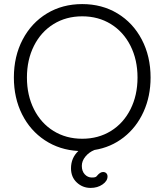

<svg xmlns="http://www.w3.org/2000/svg" viewBox="-20 -730 806 941"><path d="M381 83Q381 109 395.5 124.5Q410 140 430 140Q440 140 446 138.5Q452 137 456 131Q471 113 485 113Q495 113 501 119Q507 125 507 135Q507 157 482.5 174Q458 191 424 191Q385 191 356.5 164.5Q328 138 328 95Q328 44 364 10Q272 5 200 -42.5Q128 -90 88 -170Q48 -250 48 -350Q48 -454 91 -536Q134 -618 210 -664Q286 -710 383 -710Q480 -710 556 -664Q632 -618 675 -536Q718 -454 718 -350Q718 -258 683.5 -182Q649 -106 586.5 -57Q524 -8 443 5Q416 16 398.5 37.5Q381 59 381 83ZM383 -50Q462 -50 523.5 -88Q585 -126 619.5 -194.5Q654 -263 654 -350Q654 -437 619.5 -505.5Q585 -574 523.5 -612Q462 -650 383 -650Q304 -650 242.5 -612Q181 -574 146.5 -505.5Q112 -437 112 -350Q112 -263 146.5 -194.5Q181 -126 242.5 -88Q304 -50 383 -50Z"/></svg>

Font: Quicksand
Style: Regular
Weight: 400
Designer: Andrew Paglinawan
Foundry: Andrew Paglinawan
Version: Version 3.000